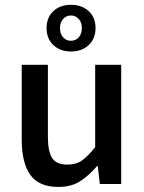

<svg xmlns="http://www.w3.org/2000/svg" viewBox="-20 -756 593 789"><path d="M220.2 12.2Q139.2 12.2 104.2 -37.8Q69.3 -87.9 69.3 -180.7V-489.7H176.8V-194.8Q176.8 -132.3 194.6 -106Q212.4 -79.6 256.8 -79.6Q293 -79.6 317.1 -96.7Q341.3 -113.8 371.1 -151.4V-489.7H478V0H390.1L381.8 -73.2H378.4Q345.7 -34.7 309.3 -11.2Q272.9 12.2 220.2 12.2ZM271.5 -544.4Q227.1 -544.4 199.2 -570.8Q171.4 -597.2 171.4 -640.6Q171.4 -684.1 199.2 -710.2Q227.1 -736.3 271.5 -736.3Q316.4 -736.3 344.5 -710.2Q372.6 -684.1 372.6 -640.6Q372.6 -597.2 344.5 -570.8Q316.4 -544.4 271.5 -544.4ZM271.5 -588.4Q290.5 -588.4 303.5 -602.5Q316.4 -616.7 316.4 -640.6Q316.4 -664.1 303.5 -678.2Q290.5 -692.4 271.5 -692.4Q252.4 -692.4 239.5 -678.2Q226.6 -664.1 226.6 -640.6Q226.6 -616.7 239.5 -602.5Q252.4 -588.4 271.5 -588.4Z"/></svg>

Font: Varta Light
Style: Bold
Weight: 700
Version: Version 1.004